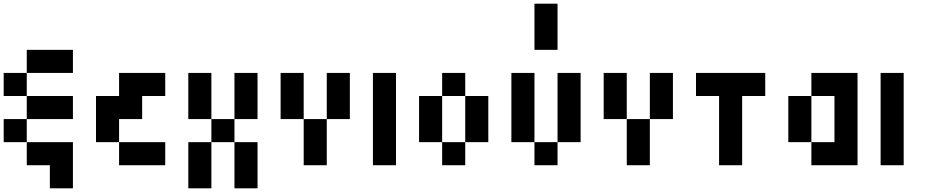

<svg xmlns="http://www.w3.org/2000/svg" viewBox="-20 -895 5040 1040"><path d="M125 -500V-625H375V-500ZM0 -375V-500H125V-375ZM125 -375H375V-250H125ZM0 -125V-250H125V-125ZM125 -125H375V125H250V0H125Z M625 -125H500V-375H625V-500H875V-375H750V-250H625ZM625 0V-125H875V0Z M1125 -250H1000V-500H1125ZM1250 -250V-500H1375V-250ZM1125 -125V-250H1250V-125ZM1375 125H1250V-125H1375ZM1125 125H1000V-125H1125Z M1625 -250H1500V-500H1625ZM1750 -250V-500H1875V-250ZM1750 0H1625V-250H1750Z M2125 0H2000V-500H2125Z M2375 -375V-500H2500V-375ZM2375 -125H2250V-375H2375ZM2625 -125H2500V-375H2625ZM2500 -125V0H2375V-125Z M3000 -625H2875V-875H3000ZM2875 -125H2750V-500H2875ZM3125 -125H3000V-500H3125ZM3000 -125V0H2875V-125Z M3375 -250H3250V-500H3375ZM3500 -250V-500H3625V-250ZM3500 0H3375V-250H3500Z M4000 0H3875V-375H3750V-500H4125V-375H4000Z M4375 0V-125H4250V-375H4375V-125H4500V-375H4375V-500H4625V0Z M4875 0H4750V-500H4875Z"/></svg>

Font: Tiny5
Style: Regular
Weight: 400
Designer: Stefan Schmidt
Foundry: Made with Bits'n'Picas by Kreative Software
Version: Version 1.002; ttfautohint (v1.8.4.7-5d5b)